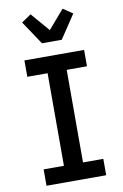

<svg xmlns="http://www.w3.org/2000/svg" viewBox="-105 -1050 711 1109"><g transform="rotate(-10 250.0 -495.5)"><path d="M75 0V-96H194V-639H75V-735H425V-639H306V-96H425V0ZM192 -815 100 -953 156 -991 250 -882 344 -991 400 -953 308 -815Z"/></g></svg>

Font: Moesevka
Style: Bold
Weight: 700
Monospace: yes
Designer: Belleve Invis
Foundry: Belleve Invis
Version: Version 32.5.0; ttfautohint (v1.8.4)